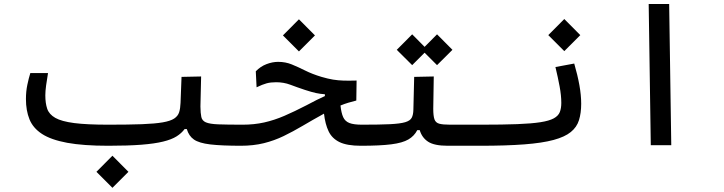

<svg xmlns="http://www.w3.org/2000/svg" viewBox="-20 -713 3556 943"><path d="M512.2 2.9Q388.7 2.9 309.6 -11.7Q230.5 -26.4 186.3 -55.2Q142.1 -84 124.8 -127Q107.4 -169.9 107.4 -226.6Q107.4 -264.2 114.3 -296.6Q121.1 -329.1 128.9 -354H215.8Q210.4 -322.8 206.5 -293.9Q202.6 -265.1 202.6 -244.6Q202.6 -206.1 211.9 -178.7Q221.2 -151.4 251.7 -134Q282.2 -116.7 344.2 -108.6Q406.2 -100.6 512.2 -100.6Q611.8 -100.6 676.8 -103Q741.7 -105.5 779.5 -112.1Q817.4 -118.7 835.7 -130.9Q854 -143.1 859.9 -161.9Q865.7 -180.7 866.7 -207.5L871.6 -335.4L967.8 -337.4L964.4 -189.9Q964.8 -156.7 968.8 -138.4Q972.7 -120.1 991.2 -112.1Q1009.8 -104 1052 -102.3Q1094.2 -100.6 1171.9 -100.6Q1190.4 -100.6 1199.5 -91.3Q1208.5 -82 1208.5 -56.2Q1208.5 -22 1196 -9.5Q1183.6 2.9 1166 2.9Q1067.4 2.9 1012.5 -3.7Q957.5 -10.3 932.4 -27.8Q907.2 -45.4 897.5 -79.1H886.7Q871.6 -58.6 847.2 -43.2Q822.8 -27.8 781 -17.6Q739.3 -7.3 674.1 -2.2Q608.9 2.9 512.2 2.9ZM532.2 209.5 453.6 130.9 532.2 51.8 610.8 130.9Z M1752 2.9Q1684.6 2.9 1647.5 -15.1Q1610.4 -33.2 1593.8 -68.4Q1577.1 -103.5 1571.3 -154.8Q1514.6 -123.5 1466.8 -95.2Q1418.9 -66.9 1373 -44.7Q1327.1 -22.5 1276.1 -9.8Q1225.1 2.9 1162.1 2.9Q1150.4 2.9 1144 -9.3Q1137.7 -21.5 1137.7 -51.3Q1137.7 -100.6 1171.9 -100.6Q1228.5 -100.6 1277.6 -111.6Q1326.7 -122.6 1376.5 -144Q1426.3 -165.5 1484.9 -195.8Q1514.6 -211.4 1535.6 -222.2Q1556.6 -232.9 1575.7 -241.2V-250Q1552.7 -251.5 1531.7 -256.1Q1510.7 -260.7 1477.5 -271.5Q1438 -284.7 1405.8 -296.9Q1373.5 -309.1 1335.9 -309.1Q1309.1 -309.1 1289.3 -303.7Q1269.5 -298.3 1240.2 -284.2L1236.3 -362.8Q1259.3 -386.7 1288.6 -397.9Q1317.9 -409.2 1346.2 -409.2Q1382.3 -409.2 1413.3 -396.5Q1444.3 -383.8 1479 -366.5Q1513.7 -349.1 1559.1 -335.4Q1590.3 -326.2 1615.7 -322Q1641.1 -317.9 1668.2 -317.1Q1695.3 -316.4 1731.4 -317.4L1730 -219.2Q1709 -213.9 1690.7 -208.5Q1672.4 -203.1 1652.3 -194.8Q1656.2 -158.2 1665.5 -137.7Q1674.8 -117.2 1696 -108.9Q1717.3 -100.6 1757.8 -100.6Q1776.4 -100.6 1785.4 -94.5Q1794.4 -88.4 1794.4 -65.9Q1794.4 -24.4 1782 -10.7Q1769.5 2.9 1752 2.9ZM1448.2 -460.4 1369.6 -539.1 1448.2 -618.2 1526.9 -539.1Z M1752 2.9 1757.8 -100.6Q1844.2 -100.6 1894.8 -103Q1945.3 -105.5 1970 -112.8Q1994.6 -120.1 2002.2 -134.8Q2009.8 -149.4 2010.3 -174.3L2014.2 -335.4L2110.4 -337.4L2107.9 -179.2Q2107.9 -143.6 2113.8 -127Q2119.6 -110.4 2137.2 -105.5Q2154.8 -100.6 2190.4 -100.6H2343.8Q2362.3 -100.6 2371.3 -87.6Q2380.4 -74.7 2380.4 -56.2Q2380.4 -22 2367.9 -9.5Q2355.5 2.9 2337.9 2.9H2179.2Q2112.8 2.9 2082.5 -17.1Q2052.2 -37.1 2041.5 -73.7H2029.3Q2014.6 -44.9 1985.8 -28.1Q1957 -11.2 1901.9 -4.2Q1846.7 2.9 1752 2.9ZM2126.5 -393.1 2065.4 -454.1 2004.4 -393.1 1928.7 -468.3 2004.4 -544.4 2065.4 -482.9 2126.5 -544.4 2202.1 -468.3Z M2337.9 2.9Q2321.8 2.9 2321.8 -52.7Q2321.8 -78.6 2328.6 -89.6Q2335.4 -100.6 2343.8 -100.6Q2449.7 -100.6 2520.5 -103.3Q2591.3 -106 2634.5 -112.8Q2677.7 -119.6 2700 -131.8Q2722.2 -144 2729.5 -162.6Q2736.8 -181.2 2736.8 -208Q2736.8 -244.1 2728.5 -288.6Q2720.2 -333 2708 -383.8L2800.3 -400.9Q2816.9 -343.8 2825.7 -294.7Q2834.5 -245.6 2834.5 -203.6Q2834.5 -157.7 2823.7 -123Q2813 -88.4 2783.4 -64.5Q2753.9 -40.5 2698.7 -25.6Q2643.6 -10.7 2555.2 -3.9Q2466.8 2.9 2337.9 2.9ZM2751.5 -461.9 2672.9 -540.5 2751.5 -619.6 2830.1 -540.5Z M3176.3 0 3166 -693.4H3266.6L3276.9 0Z"/></svg>

Font: Cascadia Code NF
Style: Regular
Weight: 400
Monospace: yes
Designer: Aaron Bell
Foundry: Saja Typeworks
Version: Version 2404.023; ttfautohint (v1.8.4)